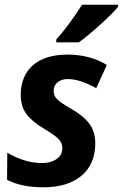

<svg xmlns="http://www.w3.org/2000/svg" viewBox="-20 -786 522 816"><path d="M10 -22 11 -137Q86 -93 159 -93Q195 -93 220 -109.5Q245 -126 245 -157Q245 -178 229.5 -194.5Q214 -211 167 -239Q115 -270 91.5 -302.5Q68 -335 68 -384Q69 -465 121 -509.5Q173 -554 267 -554Q362 -554 434 -510L389 -411Q320 -450 268 -450Q242 -450 225 -436.5Q208 -423 208 -399Q208 -379 222.5 -364.5Q237 -350 278 -326Q331 -297 358 -262.5Q385 -228 385 -176Q384 -86 325 -38Q266 10 165 10Q70 10 10 -22ZM219 -618Q243 -644 274 -686Q305 -728 329 -766H482V-758Q462 -732 408 -683Q354 -634 315 -606H219Z"/></svg>

Font: Noto Sans Display
Style: Bold Italic
Weight: 700
Italic angle: -12°
Designer: Monotype Design team
Foundry: Monotype Imaging Inc.
Version: Version 1.000